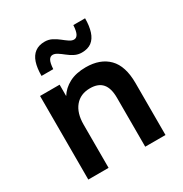

<svg xmlns="http://www.w3.org/2000/svg" viewBox="-161 -812 892 935"><g transform="rotate(-30 285.0 -344.0)"><path d="M68 0V-470H178V-406Q199 -440 237 -460Q275 -480 330 -480Q411 -480 456.5 -434Q502 -388 502 -292V0H388V-275Q388 -329 365.5 -355Q343 -381 297 -381Q243 -381 212.5 -344.5Q182 -308 182 -243V0ZM123 -551Q123 -595 133 -625.5Q143 -656 164.5 -672Q186 -688 219 -688Q241 -688 259.5 -678.5Q278 -669 293.5 -656.5Q309 -644 323 -634.5Q337 -625 349 -625Q363 -625 371 -639.5Q379 -654 381 -688H447Q447 -645 437 -614Q427 -583 406 -567Q385 -551 351 -551Q329 -551 310.5 -560.5Q292 -570 276.5 -582.5Q261 -595 247 -604Q233 -613 221 -613Q207 -613 199 -599Q191 -585 189 -551Z"/></g></svg>

Font: Gantari SemiBold
Style: Regular
Weight: 600
Designer: Anugrah Pasau
Foundry: Lafontype
Version: Version 1.000; ttfautohint (v1.8.3)